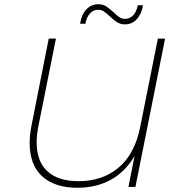

<svg xmlns="http://www.w3.org/2000/svg" viewBox="-20 -882 839 906"><path d="M759 -700 619 0H586L615 -146Q571 -71 502.5 -33.5Q434 4 345 4Q238 4 179 -50Q120 -104 120 -207Q120 -246 129 -291L210 -700H244L162 -291Q153 -248 153 -210Q153 -120 204 -73.5Q255 -27 351 -27Q463 -27 539 -90.5Q615 -154 641 -280L725 -700ZM498 -805Q481 -821 469.5 -828.5Q458 -836 443 -836Q420 -836 404 -818Q388 -800 383 -770H358Q364 -812 387 -837Q410 -862 444 -862Q465 -862 479.5 -853Q494 -844 515 -825Q531 -809 543 -801Q555 -793 570 -793Q593 -793 609 -810.5Q625 -828 630 -857H655Q648 -816 625.5 -791.5Q603 -767 570 -767Q549 -767 533.5 -776.5Q518 -786 498 -805Z"/></svg>

Font: Montserrat Alternates ExLight
Style: Italic
Weight: 275
Italic angle: -11.3°
Designer: Julieta Ulanovsky
Foundry: Julieta Ulanovsky
Version: Version 7.200